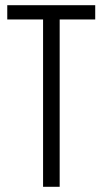

<svg xmlns="http://www.w3.org/2000/svg" viewBox="-20 -720 395 740"><path d="M347 -700V-645H178L210 -681V0H146V-681L175 -645H8V-700Z"/></svg>

Font: Pathway Extreme Condensed ExtraLight
Style: Regular
Weight: 250
Width: 3
Version: Version 1.001;gftools[0.9.26]